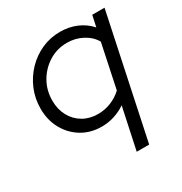

<svg xmlns="http://www.w3.org/2000/svg" viewBox="-167 -632 912 961"><g transform="rotate(-30 289.5 -152.0)"><path d="M347 204 398 -35Q367 -14 332 -3Q297 8 259 8Q195.8 8 145.9 -22Q96 -52 67 -104.2Q38 -156.5 38 -221.7Q38 -281 59.5 -332.3Q81.1 -383.6 119 -423.3Q157 -463 207 -485.5Q257 -508 314 -508Q365 -508 408.5 -489.5Q452 -471 483 -436L497 -501H568L419 204ZM275 -56Q314 -56 349.8 -70.4Q385.6 -84.8 414 -111L467 -363Q447 -399 405.9 -421Q364.9 -443 316.5 -443Q259 -443 212.1 -413.9Q165.1 -384.8 137.1 -336.4Q109 -288 109 -228Q109 -177.9 130.3 -138.8Q151.7 -99.7 189.2 -77.8Q226.8 -56 275 -56Z"/></g></svg>

Font: Red Hat Display VF
Style: Italic
Weight: 300
Italic angle: -12°
Designer: Pentagram, MCKL
Foundry: Pentagram, MCKL
Version: Version 1.023